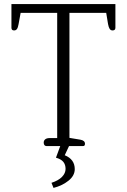

<svg xmlns="http://www.w3.org/2000/svg" viewBox="-20 -715 621 940"><path d="M232 180Q266 169 283.5 151Q301 133 301 112Q301 91 290 77.5Q279 64 254 57L275 0H207Q201 0 197.5 -4.5Q194 -9 194 -17Q194 -27 201.5 -33Q209 -39 223 -39H260V-652H81L71 -597Q68 -580 63 -573Q58 -566 49 -566Q36 -566 36 -579V-695H545V-579Q545 -566 531 -566Q522 -566 517 -573.5Q512 -581 509 -597L500 -652H320V-40L374 -31Q396 -27 396 -11Q396 0 387 0H318L297 45Q346 65 346 113Q346 145 315.5 169.5Q285 194 242 205Z"/></svg>

Font: Maitree Light
Style: Regular
Weight: 300
Designer: CadsonDemak Team
Foundry: CadsonDemak
Version: Version 1.001